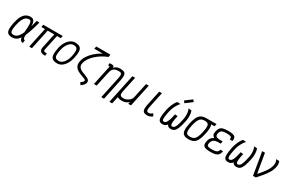

<svg xmlns="http://www.w3.org/2000/svg" viewBox="193 -2622 6814 4562"><g transform="rotate(30 3600.0 -341.0)"><path d="M500 -78 490 0Q450 0 428.5 -23.5Q407 -47 399 -87.5Q391 -128 391.5 -178Q392 -228 396.5 -281.5Q401 -335 404 -385Q407 -435 403.5 -475Q400 -515 385.5 -539Q371 -563 340 -563Q298 -563 259 -538.5Q220 -514 188.5 -454.5Q157 -395 135 -292Q116 -201 115 -149.5Q114 -98 135 -76.5Q156 -55 200 -55Q246 -55 285.5 -82.5Q325 -110 362.5 -174.5Q400 -239 437 -348.5Q474 -458 514 -621L588 -615Q540 -434 497 -312.5Q454 -191 409.5 -119.5Q365 -48 314 -17Q263 14 198 14Q123 14 84.5 -16.5Q46 -47 41.5 -117Q37 -187 62 -304Q89 -428 129.5 -499.5Q170 -571 224 -601.5Q278 -632 342 -632Q390 -632 417 -609Q444 -586 455 -546Q466 -506 466.5 -457Q467 -408 462.5 -355Q458 -302 454 -253Q450 -204 450.5 -164.5Q451 -125 462 -101.5Q473 -78 500 -78Z M1099 -1Q1008 2 970.5 -35.5Q933 -73 950 -151L1050 -618H1228L1213 -549H680L695 -618H1228L1213 -549H1110L1024 -145Q1017 -112 1021 -95.5Q1025 -79 1045.5 -74Q1066 -69 1108 -69ZM663 0 789 -593H864L738 0Z M1436 14Q1349 14 1306 -17.5Q1263 -49 1257 -121Q1251 -193 1276 -313Q1295 -407 1337.5 -478.5Q1380 -550 1438.5 -591Q1497 -632 1564 -632Q1651 -632 1695 -600.5Q1739 -569 1745.5 -497.5Q1752 -426 1725 -305Q1705 -213 1662.5 -140.5Q1620 -68 1562 -27Q1504 14 1436 14ZM1442 -55Q1489 -55 1532 -88Q1575 -121 1608 -179.5Q1641 -238 1656 -313Q1675 -409 1673 -463.5Q1671 -518 1643.5 -540.5Q1616 -563 1558 -563Q1512 -563 1469.5 -530Q1427 -497 1394.5 -439Q1362 -381 1345 -305Q1324 -210 1326.5 -155Q1329 -100 1357 -77.5Q1385 -55 1442 -55Z M2175 183 2136 123Q2153 115 2168.5 102.5Q2184 90 2196 75.5Q2208 61 2210 49Q2214 31 2195 17.5Q2176 4 2142 -7.5Q2108 -19 2068 -34Q2028 -49 1989.5 -69.5Q1951 -90 1921.5 -121Q1892 -152 1879.5 -196.5Q1867 -241 1880 -303Q1896 -380 1944.5 -454.5Q1993 -529 2066.5 -596Q2140 -663 2232.5 -716Q2325 -769 2429 -801L2417 -731H2028L2042 -800H2431L2419 -730Q2332 -697 2254 -648.5Q2176 -600 2113 -542Q2050 -484 2008.5 -420Q1967 -356 1953 -291Q1942 -240 1956.5 -205.5Q1971 -171 2002 -148Q2033 -125 2073 -109Q2113 -93 2153 -78Q2193 -63 2225 -45.5Q2257 -28 2273.5 -3Q2290 22 2282 61Q2276 91 2247 125Q2218 159 2175 183Z M2747 182 2869 -395Q2883 -460 2883 -496Q2883 -532 2863.5 -546.5Q2844 -561 2798 -561Q2735 -561 2696 -544.5Q2657 -528 2635 -493Q2613 -458 2600 -400L2515 0H2440L2542 -486L2631 -552Q2649 -575 2674 -592.5Q2699 -610 2731.5 -620Q2764 -630 2805 -630Q2881 -630 2917 -606.5Q2953 -583 2957.5 -530Q2962 -477 2943 -389L2822 182ZM2544 -489Q2551 -520 2552 -533.5Q2553 -547 2544 -550.5Q2535 -554 2509 -554L2516 -618Q2558 -618 2583 -616.5Q2608 -615 2620.5 -608Q2633 -601 2635 -586.5Q2637 -572 2632 -546Z M2969 182 3139 -618H3214L3121 -184Q3113 -134 3119 -106Q3125 -78 3148.5 -66.5Q3172 -55 3215 -55Q3245 -55 3279 -66Q3313 -77 3343.5 -97Q3374 -117 3396 -144.5Q3418 -172 3425 -206L3513 -618H3588L3456 0H3381L3396 -60Q3373 -35 3343 -18.5Q3313 -2 3279.5 6Q3246 14 3213 14Q3169 14 3138.5 6.5Q3108 -1 3088 -15L3044 182Z M3908 14Q3845 14 3812.5 -7.5Q3780 -29 3775 -79.5Q3770 -130 3788 -216L3874 -618H3949L3862 -210Q3849 -150 3849 -116.5Q3849 -83 3864 -69Q3879 -55 3910 -55Q3933 -55 3955 -65.5Q3977 -76 4012 -102L4045 -34Q4000 -6 3970.5 4Q3941 14 3908 14Z M4553 14Q4493 14 4465 -19Q4437 -52 4439 -129Q4441 -206 4469 -339L4543 -333Q4520 -226 4513.5 -166Q4507 -106 4517 -80.5Q4527 -55 4555 -55Q4586 -55 4610 -80.5Q4634 -106 4654.5 -166Q4675 -226 4697 -330Q4709 -385 4710.5 -439.5Q4712 -494 4703.5 -541.5Q4695 -589 4676 -621L4758 -616Q4773 -586 4780 -539Q4787 -492 4785 -435Q4783 -378 4770 -318Q4743 -192 4714.5 -119.5Q4686 -47 4648 -16.5Q4610 14 4553 14ZM4323 14Q4263 14 4235 -18Q4207 -50 4208.5 -125.5Q4210 -201 4237 -330Q4250 -387 4270.5 -442.5Q4291 -498 4316.5 -544.5Q4342 -591 4370 -621L4460 -616Q4428 -584 4398 -536Q4368 -488 4345 -432Q4322 -376 4310 -318Q4289 -218 4283 -160.5Q4277 -103 4287 -79Q4297 -55 4325 -55Q4357 -55 4381 -82Q4405 -109 4426 -170.5Q4447 -232 4469 -339L4543 -333Q4522 -233 4501 -166Q4480 -99 4455 -59.5Q4430 -20 4398 -3Q4366 14 4323 14ZM4529 -679 4489 -732 4668 -865 4708 -813Z M5038 14Q4951 14 4906.5 -18Q4862 -50 4855 -122.5Q4848 -195 4874 -315Q4899 -434 4934 -503Q4969 -572 5023.5 -602Q5078 -632 5162 -632Q5228 -632 5269.5 -616Q5311 -600 5330.5 -563Q5350 -526 5348.5 -462.5Q5347 -399 5326 -303Q5302 -186 5266.5 -116Q5231 -46 5176.5 -16Q5122 14 5038 14ZM5040 -55Q5100 -55 5140 -79Q5180 -103 5207 -160Q5234 -217 5254 -315Q5274 -411 5272.5 -465Q5271 -519 5244 -541Q5217 -563 5160 -563Q5101 -563 5061 -539Q5021 -515 4994.5 -458.5Q4968 -402 4946 -303Q4926 -208 4928 -153.5Q4930 -99 4957 -77Q4984 -55 5040 -55ZM5154 -563 5169 -632H5439L5424 -563Z M5639 14Q5550 14 5501 -2.5Q5452 -19 5438 -57Q5424 -95 5438 -160Q5446 -201 5459.5 -228.5Q5473 -256 5496 -276.5Q5519 -297 5557 -316Q5516 -342 5503.5 -376Q5491 -410 5504 -471Q5517 -533 5545 -568Q5573 -603 5625 -617.5Q5677 -632 5763 -632Q5853 -632 5901.5 -617Q5950 -602 5964.5 -566.5Q5979 -531 5966 -470L5892 -476Q5903 -528 5875.5 -545.5Q5848 -563 5761 -563Q5700 -563 5662.5 -553.5Q5625 -544 5605 -521Q5585 -498 5576 -459Q5568 -420 5575 -397Q5582 -374 5608.5 -363Q5635 -352 5686 -348H5772L5757 -279H5678Q5625 -275 5591.5 -261.5Q5558 -248 5539 -220.5Q5520 -193 5510 -148Q5503 -112 5512 -92Q5521 -72 5552 -63.5Q5583 -55 5641 -55Q5732 -55 5772 -77Q5812 -99 5824 -153L5897 -147Q5884 -85 5856 -50Q5828 -15 5776.5 -0.5Q5725 14 5639 14Z M6353 14Q6293 14 6265 -19Q6237 -52 6239 -129Q6241 -206 6269 -339L6343 -333Q6320 -226 6313.5 -166Q6307 -106 6317 -80.5Q6327 -55 6355 -55Q6386 -55 6410 -80.5Q6434 -106 6454.5 -166Q6475 -226 6497 -330Q6509 -385 6510.5 -439.5Q6512 -494 6503.5 -541.5Q6495 -589 6476 -621L6558 -616Q6573 -586 6580 -539Q6587 -492 6585 -435Q6583 -378 6570 -318Q6543 -192 6514.5 -119.5Q6486 -47 6448 -16.5Q6410 14 6353 14ZM6123 14Q6063 14 6035 -18Q6007 -50 6008.5 -125.5Q6010 -201 6037 -330Q6050 -387 6070.5 -442.5Q6091 -498 6116.5 -544.5Q6142 -591 6170 -621L6260 -616Q6228 -584 6198 -536Q6168 -488 6145 -432Q6122 -376 6110 -318Q6089 -218 6083 -160.5Q6077 -103 6087 -79Q6097 -55 6125 -55Q6157 -55 6181 -82Q6205 -109 6226 -170.5Q6247 -232 6269 -339L6343 -333Q6322 -233 6301 -166Q6280 -99 6255 -59.5Q6230 -20 6198 -3Q6166 14 6123 14Z M6804 0 6700 -618H6776L6879 -11L6877 0ZM6880 2 6842 -62Q6908 -134 6954.5 -191.5Q7001 -249 7031.5 -296Q7062 -343 7079.5 -383Q7097 -423 7104 -461Q7114 -507 7110 -541.5Q7106 -576 7085 -621L7169 -616Q7184 -574 7186.5 -538.5Q7189 -503 7177 -449Q7168 -406 7148.5 -361.5Q7129 -317 7095.5 -265Q7062 -213 7009 -147.5Q6956 -82 6880 2Z"/></g></svg>

Font: Victor Mono
Style: Italic
Weight: 400
Italic angle: -12°
Monospace: yes
Designer: Rune Bjørnerås
Version: Version 1.561;gftools[0.9.30]